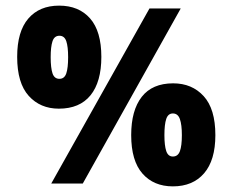

<svg xmlns="http://www.w3.org/2000/svg" viewBox="-20 -652 825 682"><path d="M189 -266Q123 -266 82 -311.5Q41 -357 41 -450Q41 -540 80.5 -586Q120 -632 190 -632Q260 -632 300 -586.5Q340 -541 340 -450Q340 -361 301.5 -313.5Q263 -266 189 -266ZM511 -622H622L274 0H162ZM191 -372Q209 -372 215.5 -391.5Q222 -411 222 -449Q222 -486 215.5 -505.5Q209 -525 191 -525Q173 -525 166.5 -505.5Q160 -486 160 -449Q160 -411 166.5 -391.5Q173 -372 191 -372ZM594 10Q526 10 486 -35.5Q446 -81 446 -172Q446 -260 483.5 -308Q521 -356 595 -356Q662 -356 703.5 -310.5Q745 -265 745 -172Q745 -83 705 -36.5Q665 10 594 10ZM594 -96Q612 -96 619 -115Q626 -134 626 -172Q626 -209 619 -229Q612 -249 594 -249Q577 -249 570.5 -229.5Q564 -210 564 -172Q564 -135 570.5 -115.5Q577 -96 594 -96Z"/></svg>

Font: Noto Sans Gurmukhi ExtraCondensed ExtraBold
Style: Regular
Weight: 800
Width: 2
Designer: Jelle Bosma - Monotype Design Team
Foundry: Monotype Imaging Inc.
Version: Version 2.004; ttfautohint (v1.8.4.7-5d5b)